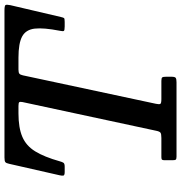

<svg xmlns="http://www.w3.org/2000/svg" viewBox="4 -794 790 837"><g transform="rotate(-90 398.5 -375.0)"><path d="M119 -19V-51Q119 -59.5 121.2 -62.8Q123.5 -66 132 -66H216Q234 -66 239.2 -70Q244.5 -74 247.5 -89L372.5 -671Q374.5 -681.5 372.2 -685.2Q370 -689 355.5 -689H323.5Q260.5 -689 221.2 -672.2Q182 -655.5 157.8 -616.2Q133.5 -577 114 -508Q111.5 -498.5 108 -493Q104.5 -487.5 91 -487.5H67.5Q53 -487.5 52 -493.5Q51 -499.5 53.5 -510L103.5 -730Q106 -742 110.5 -746Q115 -750 131 -750H771Q792 -750 795.2 -745.8Q798.5 -741.5 795 -724.5L743.5 -504.5Q741 -493.5 738.8 -490.5Q736.5 -487.5 722 -487.5H702Q684.5 -487.5 682.5 -491.5Q680.5 -495.5 683.5 -509.5Q697 -578.5 692.8 -617.5Q688.5 -656.5 658.8 -672.8Q629 -689 566 -689H514.5Q501 -689 496.2 -685Q491.5 -681 489 -669.5L365 -89.5Q362 -75.5 364.5 -70.8Q367 -66 385.5 -66H465Q477.5 -66 480.2 -62Q483 -58 483 -45V-22.5Q483 -7 478 -3.5Q473 0 458.5 0H134.5Q123.5 0 121.2 -3.8Q119 -7.5 119 -19Z"/></g></svg>

Font: Besley* Medium
Style: Italic
Weight: 500
Italic angle: -13°
Designer: Owen Earl
Foundry: indestructible type*
Version: Version 3.000; ttfautohint (v1.8.3)